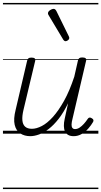

<svg xmlns="http://www.w3.org/2000/svg" viewBox="-20 -905 686 1300"><path d="M185 17Q146 17 117.5 -1.5Q89 -20 79.5 -59.5Q70 -99 86 -162L164 -495Q167 -506 173 -510.5Q179 -515 193 -515Q209 -515 215 -509.5Q221 -504 218 -492L139 -161Q129 -119 131.5 -90.5Q134 -62 150 -47.5Q166 -33 196 -33Q227 -33 263.5 -52Q300 -71 338 -113Q376 -155 413.5 -222Q451 -289 483 -386L508 -496Q511 -507 517 -511.5Q523 -516 537 -516Q553 -516 559.5 -510.5Q566 -505 563 -494L471 -101Q465 -78 464.5 -62.5Q464 -47 470 -39Q476 -31 488 -31Q504 -31 519 -41Q534 -51 548 -66.5Q562 -82 574 -100Q579 -108 586 -109Q593 -110 602 -104Q611 -99 612.5 -92.5Q614 -86 610 -79Q598 -58 578.5 -35.5Q559 -13 533.5 2Q508 17 479 17Q456 17 441.5 8.5Q427 0 420 -15Q413 -30 412.5 -52Q412 -74 418 -100L441 -206Q411 -144 377.5 -101Q344 -58 310 -32Q276 -6 244 5.5Q212 17 185 17ZM424 -626Q420 -626 416 -628.5Q412 -631 408 -637L308 -804Q306 -808 305 -811Q304 -814 305 -818Q306 -825 312.5 -831Q319 -837 327.5 -841Q336 -845 344 -845Q354 -845 362 -830L446 -659Q448 -655 448.5 -652Q449 -649 449 -646Q448 -638 439.5 -632Q431 -626 424 -626ZM0 365H646V375H0ZM0 -20H646V0H0ZM0 -505H646V-500H0ZM0 -885H646V-875H0Z"/></svg>

Font: Playwrite AT Guides
Style: Italic
Weight: 400
Italic angle: -13.0072°
Designer: Veronika Burian, José Scaglione
Foundry: TypeTogether
Version: Version 1.002